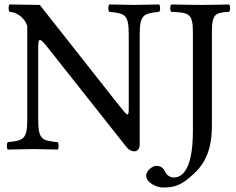

<svg xmlns="http://www.w3.org/2000/svg" viewBox="-20 -667 1058 859"><path d="M556 -512V-185C556 -166 556 -155 549 -155C545 -155 530 -173 501 -210L158 -645L23 -647C17 -641 17 -620 23 -614C66 -611 96 -576 102 -550V-133C102 -44 85 -38 15 -31C9 -25 9 -4 15 2C58 1 103 0 127 0C150 0 196 1 238 2C244 -4 244 -25 238 -31C168 -38 151 -42 151 -133V-439C151 -473 151 -488 159 -488C165 -488 176 -477 193 -455L542 -14C553 1 566 10 582 10C596 10 605 -2 605 -21V-512C605 -601 622 -607 692 -614C698 -620 698 -641 692 -647C651 -646 604 -645 580 -645C559 -645 513 -646 469 -647C463 -641 463 -620 469 -614C539 -607 556 -603 556 -512ZM928 -523C928 -606 945 -611 1005 -614C1011 -620 1011 -641 1005 -647C967 -646 924 -645 885 -645C849 -645 796 -646 746 -647C740 -641 740 -620 746 -614C826 -611 843 -606 843 -523V-81C843 99 791 127 758 127C739 127 725 115 718 100C712 88 703 75 678 75C664 75 634 96 634 118C634 154 687 172 709 172C754 172 785 164 826 129C870 92 928 40 928 -103Z"/></svg>

Font: Libertinus Serif
Style: Regular
Weight: 400
Designer: Philipp H. Poll, Khaled Hosny
Foundry: Caleb Maclennan
Version: Version 7.050;RELEASE